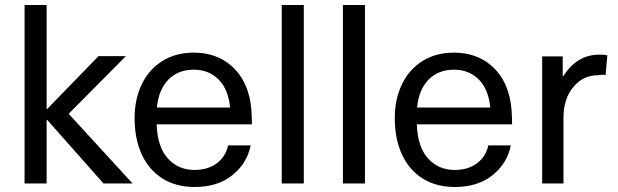

<svg xmlns="http://www.w3.org/2000/svg" viewBox="-20 -732 2464 766"><path d="M393 0 168 -254H166V0H78V-712H166V-297H168L373 -508H482L254 -278L509 0Z M890 -152H980Q966 -81 907.5 -33.5Q849 14 756 14Q682 14 628 -20Q574 -54 545.5 -116Q517 -178 517 -261Q517 -336 545.5 -395.5Q574 -455 627.5 -488.5Q681 -522 753 -522Q838 -522 896.5 -475Q955 -428 975 -345Q985 -304 985 -236H605Q608 -146 649.5 -100Q691 -54 756 -54Q810 -54 845.5 -81Q881 -108 890 -152ZM606 -303H898Q891 -376 852 -415Q813 -454 753 -454Q691 -454 652 -414.5Q613 -375 606 -303Z M1104 0V-712H1192V0Z M1348 0V-712H1436V0Z M1928 -152H2018Q2004 -81 1945.5 -33.5Q1887 14 1794 14Q1720 14 1666 -20Q1612 -54 1583.5 -116Q1555 -178 1555 -261Q1555 -336 1583.5 -395.5Q1612 -455 1665.5 -488.5Q1719 -522 1791 -522Q1876 -522 1934.5 -475Q1993 -428 2013 -345Q2023 -304 2023 -236H1643Q1646 -146 1687.5 -100Q1729 -54 1794 -54Q1848 -54 1883.5 -81Q1919 -108 1928 -152ZM1644 -303H1936Q1929 -376 1890 -415Q1851 -454 1791 -454Q1729 -454 1690 -414.5Q1651 -375 1644 -303Z M2371 -514Q2395 -514 2403 -511L2396 -432Q2390 -434 2384.5 -434Q2379 -434 2374.5 -433Q2370 -432 2368 -432Q2308 -432 2271 -389Q2228 -342 2228 -261V0H2143V-507H2225V-429H2228Q2282 -514 2371 -514Z"/></svg>

Font: CST
Style: Regular
Weight: 400
Version: Version 1.00